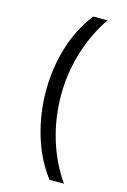

<svg xmlns="http://www.w3.org/2000/svg" viewBox="-137 -855 694 1053"><g transform="rotate(15 209.5 -328.5)"><path d="M256 135Q183 39 147 -83Q111 -205 111 -332Q111 -461 147 -579.5Q183 -698 256 -792H337Q270 -694 233.5 -575Q197 -456 197 -331Q197 -204 232.5 -85Q268 34 338 135Z"/></g></svg>

Font: ltamil25
Style: Book
Weight: 400
Designer: Jelle Bosma - Monotype Design Team
Foundry: Monotype Imaging Inc.
Version: Version 2.003